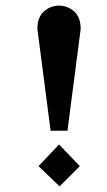

<svg xmlns="http://www.w3.org/2000/svg" viewBox="-20 -657 379 683"><path d="M220 -192H160L113 -554Q113 -596 136.5 -616.5Q160 -637 190 -637Q220 -637 243.5 -616.5Q267 -596 267 -554ZM192 6 117 -66 190 -143 264 -66Z"/></svg>

Font: Narnoor
Style: Bold
Weight: 700
Designer: S. Sridhar Murthy
Foundry: SIL International
Version: Version 3.000